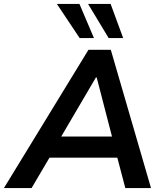

<svg xmlns="http://www.w3.org/2000/svg" viewBox="-48 -959 841 979"><path d="M-28 0 403 -705H517L722 0H591L540 -194L585 -155H167L226 -192L113 0ZM441 -564 249 -237 229 -263H559L530 -236L445 -564ZM506 -765 401 -939H516L580 -765ZM358 -765 242 -939H357L431 -765Z"/></svg>

Font: Nunito Sans 9pt
Style: Bold Italic
Weight: 700
Italic angle: -9°
Version: Version 3.101;gftools[0.9.27]